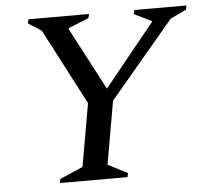

<svg xmlns="http://www.w3.org/2000/svg" viewBox="-49 -712 821 764"><g transform="rotate(-5 361.5 -330.0)"><path d="M160 0 163 -16 255 -56 299 -307 141 -610 88 -644 92 -660H334L330 -644L249 -611L248 -607L379 -358L580 -606L581 -610L511 -644L515 -660H723L720 -644L656 -613L399 -308L355 -56L433 -16L430 0Z"/></g></svg>

Font: Spectral Medium
Style: Italic
Weight: 500
Italic angle: -10°
Designer: Jean-Baptiste Levee
Foundry: Production Type
Version: Version 2.001